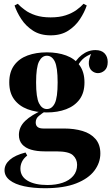

<svg xmlns="http://www.w3.org/2000/svg" viewBox="-20 -808 593 1016"><path d="M218 188Q156 188 107.5 177.5Q59 167 31.5 145.5Q4 124 4 93Q4 62 32 37.5Q60 13 115 -1L124 15Q105 30 96.5 47.5Q88 65 88 84Q88 126 126.5 148.5Q165 171 231 171Q276 171 311.5 159Q347 147 367.5 123Q388 99 388 64Q388 34 366 13.5Q344 -7 278 -7H216Q175 -7 144.5 -16Q114 -25 97 -44.5Q80 -64 80 -94Q80 -136 113 -168Q146 -200 211 -228L221 -220Q202 -208 185.5 -194.5Q169 -181 169 -160Q169 -128 209 -128H318Q373 -128 416.5 -115Q460 -102 485.5 -72.5Q511 -43 511 4Q511 53 479.5 95Q448 137 383 162.5Q318 188 218 188ZM228 -213Q171 -213 126 -230Q81 -247 55 -282Q29 -317 29 -372Q29 -427 55 -462.5Q81 -498 126 -514.5Q171 -531 228 -531Q285 -531 330 -514.5Q375 -498 401 -462.5Q427 -427 427 -372Q427 -317 401 -282Q375 -247 330 -230Q285 -213 228 -213ZM228 -231Q255 -231 270 -261.5Q285 -292 285 -372Q285 -452 270 -482.5Q255 -513 228 -513Q202 -513 186.5 -482.5Q171 -452 171 -372Q171 -292 186.5 -261.5Q202 -231 228 -231ZM384 -445 364 -452Q379 -491 412.5 -517Q446 -543 485 -543Q517 -543 533.5 -525.5Q550 -508 550 -480Q550 -450 534 -435.5Q518 -421 498 -421Q481 -421 466.5 -433Q452 -445 450 -469.5Q448 -494 467 -533L474 -527Q436 -513 417 -494.5Q398 -476 384 -445ZM422 -788 439 -779Q427 -743 403 -706.5Q379 -670 341 -645.5Q303 -621 248 -621Q193 -621 155 -645.5Q117 -670 93 -706.5Q69 -743 57 -779L74 -788Q89 -772 112 -755Q135 -738 168.5 -727Q202 -716 248 -716Q294 -716 327.5 -727Q361 -738 384.5 -755Q408 -772 422 -788Z"/></svg>

Font: Playfair Display
Style: Bold
Weight: 700
Designer: Claus Eggers Sørensen
Foundry: Claus Eggers Sørensen
Version: Version 1.203